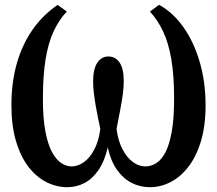

<svg xmlns="http://www.w3.org/2000/svg" viewBox="-20 -768 903 799"><path d="M260.5 11Q215 11 173 -10.2Q131 -31.5 98.2 -74Q65.5 -116.5 46.5 -180.8Q27.5 -245 27.5 -330.5Q27.5 -425.5 50.2 -504.8Q73 -584 116 -645.2Q159 -706.5 220 -747.5L258 -720Q225.5 -685.5 203.2 -637.8Q181 -590 169.8 -521.8Q158.5 -453.5 158.5 -356.5Q158.5 -276 168.8 -221.8Q179 -167.5 196.2 -135.5Q213.5 -103.5 234.8 -89.5Q256 -75.5 278 -75.5Q304.5 -75.5 329.5 -93.5Q354.5 -111.5 372.8 -146.5Q391 -181.5 397.5 -231.5Q393.5 -249.5 388.5 -273.8Q383.5 -298 378.8 -325.2Q374 -352.5 370.8 -379.2Q367.5 -406 367.5 -429Q367.5 -480.5 384.8 -506.8Q402 -533 431 -533Q460.5 -533 477.8 -507.5Q495 -482 495 -429Q495 -406 491.5 -379.2Q488 -352.5 483 -325.2Q478 -298 473.2 -273.8Q468.5 -249.5 465 -231.5Q471.5 -181.5 489.8 -146.8Q508 -112 533 -93.8Q558 -75.5 584.5 -75.5Q608.5 -75.5 630.5 -89.2Q652.5 -103 669 -135.2Q685.5 -167.5 695 -221.8Q704.5 -276 704.5 -357Q704.5 -453.5 693 -521.2Q681.5 -589 659.2 -636.2Q637 -683.5 604 -720L642 -748Q700.5 -716 744 -654Q787.5 -592 811.5 -508.8Q835.5 -425.5 835.5 -330.5Q835.5 -244 816 -179.8Q796.5 -115.5 763.5 -73.2Q730.5 -31 689.2 -10Q648 11 604 11Q562.5 11 527.2 -7.2Q492 -25.5 466.2 -62.2Q440.5 -99 428.5 -154.5Q415 -97 390 -60.5Q365 -24 331.8 -6.5Q298.5 11 260.5 11Z"/></svg>

Font: Merriweather 20pt SemiBold
Style: Regular
Weight: 600
Version: Version 2.100